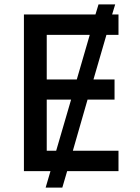

<svg xmlns="http://www.w3.org/2000/svg" viewBox="-20 -780 640 875"><path d="M89 0V-714H415L429 -760H505L491 -714H520V-621H465L406 -418H502V-326H379L312 -93H520V0H286L264 75H188L210 0ZM193 -418H330L389 -621H193ZM193 -93H236L304 -326H193Z"/></svg>

Font: Noto Sans Mono Medium
Style: Regular
Weight: 500
Designer: Monotype Design Team
Foundry: Monotype Imaging Inc.
Version: Version 2.014